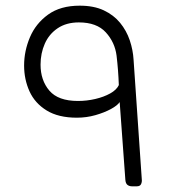

<svg xmlns="http://www.w3.org/2000/svg" viewBox="-20 -652 610 677"><path d="M446 5Q436 5 429.5 0Q423 -5 422 -18L402 -292Q394 -280 371 -267.5Q348 -255 316.5 -246Q285 -237 251 -237Q186 -237 144.5 -262.5Q103 -288 84 -330Q65 -372 65 -421Q65 -472 85.5 -520.5Q106 -569 149.5 -600.5Q193 -632 261 -632Q311 -632 346 -615.5Q381 -599 403.5 -571.5Q426 -544 437.5 -510Q449 -476 451 -441L480 -19Q481 -11 477.5 -3Q474 5 462 5ZM255 -296Q286 -296 316 -303Q346 -310 368.5 -322.5Q391 -335 399 -352Q398 -379 396 -405Q394 -431 391 -456Q385 -503 353 -538Q321 -573 258 -573Q214 -573 183.5 -552.5Q153 -532 138 -498Q123 -464 123 -424Q123 -369 154 -332.5Q185 -296 255 -296Z"/></svg>

Font: Rubik Light
Style: Italic
Weight: 300
Italic angle: -12°
Designer: Hubert and Fischer
Foundry: Hubert and Fischer
Version: Version 2.300;gftools[0.9.30]